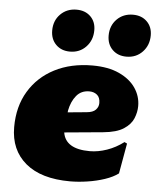

<svg xmlns="http://www.w3.org/2000/svg" viewBox="-55 -829 724 885"><g transform="rotate(5 307.0 -386.5)"><path d="M302.2 8.8Q168 8.8 95.9 -51.8Q23.9 -112.3 23.9 -217.8Q23.9 -313.5 66.4 -384Q108.9 -454.6 184.3 -493.4Q259.8 -532.2 359.4 -532.2Q432.6 -532.2 482.9 -509Q533.2 -485.8 559.1 -447.8Q585 -409.7 585 -364.3Q585 -335.9 573.2 -307.1Q561.5 -278.3 529.1 -257.1Q496.6 -235.8 434.6 -230L255.9 -213.4Q268.1 -137.7 380.4 -137.7Q418.9 -137.7 459.7 -151.9Q500.5 -166 536.6 -193.4L548.8 -187.5L523.9 -47.4Q500 -29.3 462.2 -16.6Q424.3 -3.9 382.1 2.4Q339.8 8.8 302.2 8.8ZM264.6 -315.9 263.7 -307.1 351.1 -315.4Q379.9 -317.9 392.6 -331.3Q405.3 -344.7 405.3 -362.3Q405.3 -388.2 390.9 -400.1Q376.5 -412.1 355 -412.1Q317.4 -412.1 295.2 -385Q272.9 -357.9 264.6 -315.9ZM249.5 -586.9Q209.5 -586.9 184.6 -611.8Q159.7 -636.7 159.7 -676.8Q159.7 -722.7 189.2 -752.4Q218.8 -782.2 263.7 -782.2Q303.7 -782.2 328.4 -758.1Q353 -733.9 353 -694.8Q353 -648.4 323.7 -617.7Q294.4 -586.9 249.5 -586.9ZM510.7 -586.4Q470.7 -586.4 445.8 -611.3Q420.9 -636.2 420.9 -676.3Q420.9 -722.2 450.4 -752Q480 -781.7 524.9 -781.7Q564.9 -781.7 589.6 -757.3Q614.3 -732.9 614.3 -693.8Q614.3 -647.9 585 -617.2Q555.7 -586.4 510.7 -586.4Z"/></g></svg>

Font: Bevan
Style: Italic
Weight: 400
Italic angle: -10°
Designer: Vernon Adams
Foundry: Vernon Adams
Version: Version 2.100; ttfautohint (v1.8.3)